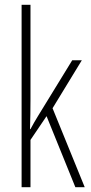

<svg xmlns="http://www.w3.org/2000/svg" viewBox="-20 -780 379 800"><path d="M107 -365Q107 -332 106.5 -303Q106 -274 105 -242H107Q116 -258 122.5 -270Q129 -282 138 -296L281 -529H321L199 -329L333 0H294L174 -296L107 -197V0H70V-760H107Z"/></svg>

Font: Noto Sans Myanmar UI ExtraCondensed ExtraLight
Style: Regular
Weight: 200
Width: 2
Designer: Monotype Design Team
Foundry: Monotype Imaging Inc.
Version: Version 2.103; ttfautohint (v1.8.4.7-5d5b)